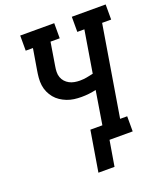

<svg xmlns="http://www.w3.org/2000/svg" viewBox="-159 -839 935 1098"><g transform="rotate(-20 308.0 -290.0)"><path d="M248 155 289 -92H362L395 -295Q373 -290 351 -287.5Q329 -285 306 -285Q283 -285 261 -288Q239 -291 218.5 -299Q198 -307 180 -319Q162 -331 148.5 -347.5Q135 -364 126 -384Q117 -404 114 -426Q111 -448 113 -471Q115 -494 119 -517L140 -643H96V-735H303V-643H247L224 -502Q221 -485 220.5 -468Q220 -451 225.5 -435.5Q231 -420 241.5 -408.5Q252 -397 266 -389.5Q280 -382 296.5 -379Q313 -376 329 -376Q350 -376 370 -379.5Q390 -383 411 -388L453 -643H410V-735H616V-643H561L470 -92H513V0H372L346 155Z"/></g></svg>

Font: Iosevka Etoile SmBdObl
Style: Regular
Weight: 600
Italic angle: -9°
Designer: Belleve Invis
Foundry: Belleve Invis
Version: Version 15.5.2; ttfautohint (v1.8.4)